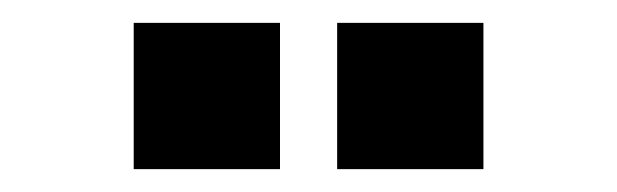

<svg xmlns="http://www.w3.org/2000/svg" viewBox="-20 -694 540 168"><path d="M275 -546V-674H403V-546ZM97 -546V-674H225V-546Z"/></svg>

Font: Nunito Sans 12pt ExtraLight
Style: Weight 830 Width 84 Optical size 12.0 YTLC 445
Weight: 830
Width: 4
Designer: Vernon Adams
Foundry: Vernon Adams
Version: Version 3.101;gftools[0.9.27]